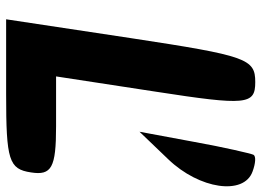

<svg xmlns="http://www.w3.org/2000/svg" viewBox="-136 -788 873 642"><g transform="rotate(90 301.0 -466.5)"><path d="M497 -877C493 -869 472 -779 454 -679L420 -496L512 -592C612 -696 634 -845 553 -874C526 -884 502 -886 497 -877ZM107 -467 44 -50H294C515 -50 545 -59 556 -133C567 -202 540 -217 402 -217H235L286 -550C333 -854 330 -883 254 -883C176 -883 166 -855 107 -467Z"/></g></svg>

Font: Hussar Skorodowane
Style: Ky
Weight: 700
Foundry: Cannot Into Space Fonts
Version: Version 0.892